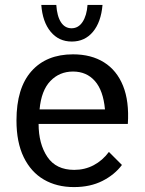

<svg xmlns="http://www.w3.org/2000/svg" viewBox="-20 -741 590 781"><path d="M281 20Q211 20 158.5 -10.5Q106 -41 76.5 -101.5Q47 -162 47 -251Q47 -383 108 -451.5Q169 -520 277 -520Q351 -520 403 -487.5Q455 -455 480.5 -392Q506 -329 500 -237H137Q137 -156 172.5 -103Q208 -50 282 -50Q325 -50 361 -69Q397 -88 423 -123L476 -70Q446 -30 396.5 -5Q347 20 281 20ZM141 -296H407Q400 -373 366 -411.5Q332 -450 277 -450Q222 -450 185 -411.5Q148 -373 141 -296ZM209 -721Q212 -675 228 -650.5Q244 -626 271 -626Q299 -626 316 -652Q333 -678 336 -721H397Q391 -651 358 -611.5Q325 -572 272 -572Q219 -572 186 -612Q153 -652 148 -721Z"/></svg>

Font: Moderustic
Style: Regular
Weight: 400
Designer: Tural Alisoy
Foundry: TAFT Foundry
Version: Version 2.120